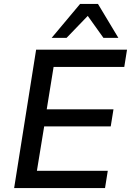

<svg xmlns="http://www.w3.org/2000/svg" viewBox="-20 -958 667 978"><path d="M52 0 164 -705H627L613 -617H253L218 -401H558L544 -314H205L168 -88H529L515 0ZM243 -765 388 -938H479L583 -765H507L427 -877L319 -765Z"/></svg>

Font: Nunito Sans 10pt SemiBold
Style: Italic
Weight: 600
Italic angle: -9°
Designer: Vernon Adams
Foundry: Vernon Adams
Version: Version 3.101;gftools[0.9.27]